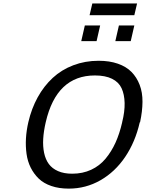

<svg xmlns="http://www.w3.org/2000/svg" viewBox="-20 -1091 855 1125"><path d="M695.8 -374V-375Q711.4 -437 710.2 -487.5Q709 -538.1 692.4 -574Q675.8 -609.9 636.5 -629.4Q597.2 -648.9 536.1 -648.9Q311 -648.9 248 -375Q235.8 -322.3 233.2 -277.8Q230.5 -233.4 238.5 -195.1Q246.6 -156.7 266.1 -130.1Q285.6 -103.5 320.1 -88.4Q354.5 -73.2 402.8 -73.2Q464.4 -73.2 513.9 -96.2Q563.5 -119.1 598.4 -161.1Q633.3 -203.1 657 -255.6Q680.7 -308.1 695.8 -374ZM800.8 -375 798.8 -374Q772.5 -258.8 713.1 -171.1Q653.8 -83.5 568.4 -34.7Q482.9 14.2 382.8 14.2Q325.7 14.2 280.8 -1.2Q235.8 -16.6 207 -44.4Q178.2 -72.3 159.9 -108.9Q141.6 -145.5 135.5 -189.5Q129.4 -233.4 132.1 -279.8Q134.8 -326.2 146 -375Q164.6 -455.1 200.9 -521Q237.3 -586.9 289.1 -634.8Q340.8 -682.6 409.7 -708.7Q478.5 -734.9 558.1 -734.9Q621.6 -734.9 670.7 -717.8Q719.7 -700.7 750.5 -669.4Q781.2 -638.2 798.3 -593.8Q815.4 -549.3 814.9 -494.1Q814.5 -439 800.8 -375ZM545.9 -850.1H456.1L477.1 -941.9H566.9ZM746.1 -850.1H655.8L676.8 -941.9H767.1ZM767.1 -1002H504.9L521 -1070.8H783.2Z"/></svg>

Font: Perun
Style: Italic
Weight: 400
Italic angle: -12°
Foundry: Stefan Peev, Context Ltd
Version: Version 001.000